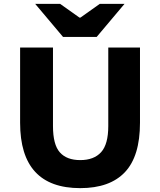

<svg xmlns="http://www.w3.org/2000/svg" viewBox="-20 -960 828 993"><path d="M84 -325V-714H254V-308Q254 -212 289.5 -172Q325 -132 395 -132Q466 -132 503 -173Q540 -214 540 -308V-714H704V-325Q704 -152 626 -69.5Q548 13 395 13Q84 13 84 -325ZM162 -940H291L391 -869H396L496 -940H624L480 -769H306Z"/></svg>

Font: Nebula Sans Bold
Style: Regular
Weight: 700
Designer: Paul D. Hunt for Adobe (as Source Sans)
Foundry: Nebula Entertainment & Broadcasting LLC
Version: Version 1.010